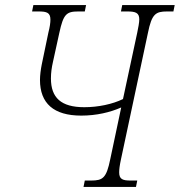

<svg xmlns="http://www.w3.org/2000/svg" viewBox="-20 -734 706 754"><path d="M308 0H514L519 -25H493C462 -25 448 -30 448 -57C448 -69 450 -85 455 -108L561 -605C576 -679 591 -689 636 -689H661L666 -714H460L455 -689H480C512 -689 527 -684 527 -658C527 -646 523 -625 519 -606L463 -345C422 -325 366 -313 311 -313C220 -313 180 -350 180 -426C180 -448 183 -469 188 -491L213 -605C229 -679 241 -689 288 -689H313L318 -714H111L106 -689H132C164 -689 178 -684 178 -657C178 -645 176 -629 170 -606L144 -481C140 -461 137 -438 137 -420C137 -328 191 -280 299 -280C359 -280 413 -293 456 -312L413 -109C398 -35 384 -25 338 -25H313Z"/></svg>

Font: Noto Serif Condensed ExtraLight
Style: Italic
Weight: 200
Width: 3
Italic angle: -12°
Designer: Monotype Design Team
Foundry: Monotype Imaging Inc.
Version: Version 2.013